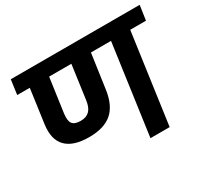

<svg xmlns="http://www.w3.org/2000/svg" viewBox="-141 -896 1172 1099"><g transform="rotate(-30 445.5 -346.0)"><path d="M891.1 -691.9 877 -595.2H772.9L689.9 0H563L646 -595.2H513.2L481 -369.1Q467.3 -271 414.8 -225.6Q362.3 -180.2 263.2 -180.2Q158.7 -180.2 111.6 -228.8Q64.5 -277.3 78.1 -373L108.9 -595.2H25.9L39.1 -691.9ZM353 -373 383.8 -595.2H236.8L205.1 -369.1Q199.2 -323.7 213.4 -304.4Q227.5 -285.2 268.1 -285.2Q305.2 -285.2 326.2 -306.4Q347.2 -327.6 353 -373Z"/></g></svg>

Font: FiraGO SemiBold
Style: Italic
Weight: 600
Italic angle: -8°
Designer: bBox Type GmbH
Foundry: bBox Type GmbH
Version: Version 1.001;PS 001.001;hotconv 1.0.88;makeotf.lib2.5.64775